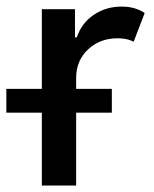

<svg xmlns="http://www.w3.org/2000/svg" viewBox="-58 -574 477 594"><path d="M71.4 0V-545.5H174V-458.8H179.7Q194.6 -502.8 232.2 -528.2Q269.9 -553.6 318.2 -553.6Q340.6 -553.6 358.3 -548.3Q376.1 -543 389.6 -533.7L355.5 -445Q345.9 -449.9 333.8 -452.8Q321.7 -455.6 306.1 -455.6Q251.1 -455.6 214.3 -421Q177.6 -386.4 177.6 -333.1V0ZM-38.4 -225.5V-299H288V-225.5Z"/></svg>

Font: Inter UI Medium
Style: Regular
Weight: 500
Designer: Rasmus Andersson
Foundry: rsms
Version: 3.2;8d6f07862